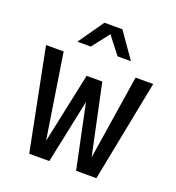

<svg xmlns="http://www.w3.org/2000/svg" viewBox="-133 -837 865 943"><g transform="rotate(20 300.0 -365.5)"><path d="M125 0 20 -530H112L181 -88L259 -456H341L419 -88L488 -530H580L476 0H370L300 -334L230 0ZM159 -598 252 -731H346L439 -598H369L299 -688L229 -598Z"/></g></svg>

Font: Geist Mono
Style: Regular
Weight: 400
Monospace: yes
Designer: Basement.studio, Andrés Briganti, Mateo Zaragoza
Foundry: Basement.studio, Vercel, Andrés Briganti, Guido Ferreyra, Mateo Zaragoza
Version: Version 1.500; ttfautohint (v1.8.4.7-5d5b)